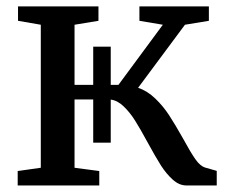

<svg xmlns="http://www.w3.org/2000/svg" viewBox="-20 -566 694 586"><path d="M641.5 -44.5V0H548.5Q527 0 507.2 -17.8Q487.5 -35.5 471.2 -61Q455 -86.5 431 -130.5Q408 -173 392.2 -198Q376.5 -223 357.5 -241.2Q338.5 -259.5 318 -262V-130.5H264.5V-262.5H207.5V-54L283 -44V0H34V-44L104.5 -54V-490.5L35 -502.5V-546.5H280.5V-502.5L207.5 -490.5V-307H264.5V-423.5H318V-307H341.5L477 -490.5L405.5 -502.5V-546.5H617.5V-502.5L544.5 -490.5L401.5 -298Q430 -288.5 454.2 -265Q478.5 -241.5 496.2 -214.2Q514 -187 538.5 -143.5Q561 -102 576 -80.5Q591 -59 606.5 -54.5Z"/></svg>

Font: Merriweather 12pt
Style: Regular
Weight: 400
Designer: Eben Sorkin
Foundry: Eben Sorkin
Version: Version 2.100